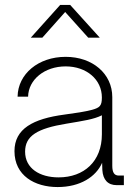

<svg xmlns="http://www.w3.org/2000/svg" viewBox="-20 -756 549 784"><path d="M215.3 7.8C307.6 7.8 372.1 -34.2 397 -91.3L397.9 -62C400.4 -21.5 420.9 0 456.5 0H485.8V-39.1H465.3C446.8 -39.1 438.5 -51.3 438.5 -79.1V-359.4C438.5 -455.1 357.9 -523.9 248 -523.9C136.7 -523.9 53.2 -454.1 51.8 -361.3H94.7C96.2 -431.2 162.1 -484.9 248 -484.9C333.5 -484.9 396 -431.2 396 -357.9C396 -324.2 387.7 -316.4 356 -307.6C326.7 -299.8 289.6 -294.4 243.2 -288.1C114.3 -271 39.1 -230 39.1 -138.7C39.1 -39.1 121.6 7.8 215.3 7.8ZM219.2 -31.7C142.1 -31.7 82.5 -68.4 82.5 -136.7C82.5 -201.2 131.8 -231.4 251.5 -251C320.8 -262.7 362.8 -268.6 396 -285.2V-207.5C396 -97.2 323.2 -31.7 219.2 -31.7ZM152.8 -602.1 246.1 -707 340.3 -602.1H387.2V-602.5L266.6 -735.8H225.6L106 -602.5V-602.1Z"/></svg>

Font: Raveo Display Display ExLight
Style: Regular
Weight: 200
Designer: Jakub Foglar, Rasmus Andersson (Inter)
Foundry: Jakubfoglar.com
Version: Version 1.100;Glyphs 3.2.3 (3260)